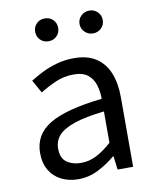

<svg xmlns="http://www.w3.org/2000/svg" viewBox="-87 -833 736 912"><g transform="rotate(-10 281.5 -377.0)"><path d="M217 13Q172 13 136 -5Q100 -23 79.5 -57.5Q59 -92 59 -141Q59 -230 138.5 -277.5Q218 -325 392 -344Q392 -379 382.5 -410.5Q373 -442 349 -461.5Q325 -481 280 -481Q233 -481 191.5 -462.5Q150 -444 117 -423L82 -486Q107 -502 140 -518.5Q173 -535 212 -546Q251 -557 295 -557Q361 -557 402.5 -529Q444 -501 463.5 -451.5Q483 -402 483 -334V0H408L400 -65H397Q359 -33 313.5 -10Q268 13 217 13ZM243 -61Q282 -61 317.5 -79Q353 -97 392 -132V-283Q301 -273 247 -254.5Q193 -236 170 -209.5Q147 -183 147 -147Q147 -100 175 -80.5Q203 -61 243 -61ZM191 -657Q167 -657 151.5 -673Q136 -689 136 -712Q136 -735 151.5 -751Q167 -767 191 -767Q216 -767 231.5 -751Q247 -735 247 -712Q247 -689 231.5 -673Q216 -657 191 -657ZM406 -657Q383 -657 366.5 -673Q350 -689 350 -712Q350 -735 366.5 -751Q383 -767 406 -767Q430 -767 446 -751Q462 -735 462 -712Q462 -689 446 -673Q430 -657 406 -657Z"/></g></svg>

Font: Noto Sans JP Thin
Style: Regular
Weight: 400
Version: Version 2.004-H2;hotconv 1.0.118;makeotfexe 2.5.65603